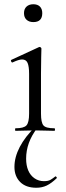

<svg xmlns="http://www.w3.org/2000/svg" viewBox="-20 -616 313 904"><path d="M53 0Q51 0 51 -6Q51 -12 53 -12Q92 -12 104.5 -25.5Q117 -39 117 -81V-268Q117 -303 110 -319.5Q103 -336 84 -336Q76 -336 65 -332.5Q54 -329 39 -322Q35 -321 32.5 -326.5Q30 -332 33 -334L163 -394Q166 -395 167 -395Q169 -395 172 -392.5Q175 -390 175 -387Q175 -379 174 -348Q173 -317 173 -269V-81Q173 -39 184.5 -25.5Q196 -12 236 -12Q239 -12 239 -6Q239 0 236 0Q218 0 194.5 -1Q171 -2 145 -2Q119 -2 95.5 -1Q72 0 53 0ZM137 -512Q117 -512 105 -523Q93 -534 93 -554Q93 -574 105 -585Q117 -596 137 -596Q157 -596 168 -585Q179 -574 179 -554Q179 -512 137 -512ZM151 268Q102 268 75 241Q48 214 48 170Q48 124 73 76Q98 28 146 -19L156 -14Q129 21 116 57Q103 93 103 131Q103 163 113 186.5Q123 210 142.5 223.5Q162 237 187 237Q207 237 218 230.5Q229 224 240 215Q242 213 245.5 217Q249 221 247 223Q222 247 200 257.5Q178 268 151 268Z"/></svg>

Font: Cormorant Garamond Light
Style: Regular
Weight: 400
Version: Version 4.001